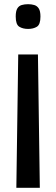

<svg xmlns="http://www.w3.org/2000/svg" viewBox="-20 -667 268 916"><path d="M67 -407H161L170 229H58ZM114 -647Q130 -647 143.5 -643Q157 -639 165 -626.5Q173 -614 173 -588Q173 -550 156 -539.5Q139 -529 114 -529Q89 -529 72 -539.5Q55 -550 55 -588Q55 -614 62.5 -626.5Q70 -639 83.5 -643Q97 -647 114 -647Z"/></svg>

Font: Matangi
Style: Bold
Weight: 700
Designer: Prashant Pant
Foundry: The Graphic Ant
Version: Version 3.002